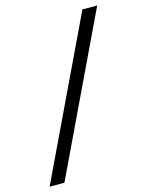

<svg xmlns="http://www.w3.org/2000/svg" viewBox="-126 -777 766 1003"><g transform="rotate(-15 257.5 -275.0)"><path d="M420 -700 15 150H95L500 -700Z"/></g></svg>

Font: Jost
Style: Regular
Weight: 400
Version: Version 3.710